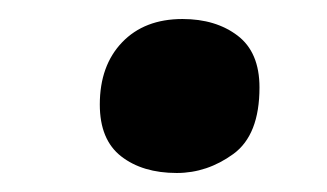

<svg xmlns="http://www.w3.org/2000/svg" viewBox="-20 -456 344 202"><path d="M166 -274Q130 -274 107.5 -291.5Q85 -309 85 -346Q85 -387 108.5 -411.5Q132 -436 172 -436Q207 -436 230 -418.5Q253 -401 253 -364Q253 -314 225.5 -294Q198 -274 166 -274Z"/></svg>

Font: Noto Serif
Style: Bold Italic
Weight: 700
Italic angle: -12°
Designer: Monotype Design Team
Foundry: Monotype Imaging Inc.
Version: Version 2.013